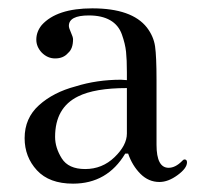

<svg xmlns="http://www.w3.org/2000/svg" viewBox="-20 -427 481 460"><path d="M155 13Q98 13 68.5 -19Q39 -51 39 -96Q39 -144 73.5 -175Q108 -206 161 -220Q212 -236 270 -236L284 -235V-254Q284 -284 282 -303Q280 -322 272 -344.5Q264 -367 244 -378.5Q224 -390 193 -390Q145 -390 145 -365Q145 -360 150 -349Q155 -338 155 -333Q155 -310 143 -300Q132 -287 112 -287Q94 -287 80 -301Q67 -315 67 -332Q67 -351 80 -367Q116 -407 201 -407Q296 -407 332 -361Q348 -340 351.5 -316Q355 -292 355 -235V-80Q355 -25 384 -25Q400 -25 416 -41Q417 -42 418 -43Q420 -45 422 -45Q428 -45 428 -38Q428 -24 405.5 -7.5Q383 9 362 9Q336 9 316.5 -10.5Q297 -30 287 -59H280Q237 13 155 13ZM184 -22Q225 -22 254.5 -50.5Q284 -79 284 -107V-216Q207 -216 167 -196Q112 -169 112 -99Q112 -73 128 -47.5Q144 -22 184 -22Z"/></svg>

Font: HK Venetian
Style: Regular
Weight: 400
Designer: Alfredo Marco Pradil
Foundry: Alfredo Marco Pradil
Version: Version 1.000;PS 001.000;hotconv 1.0.88;makeotf.lib2.5.64775